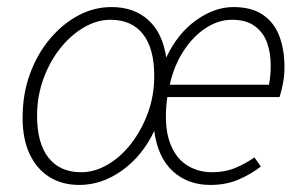

<svg xmlns="http://www.w3.org/2000/svg" viewBox="-20 -512 861 544"><path d="M205 12Q156 12 120 -10.5Q84 -33 64 -75.5Q44 -118 44 -178Q44 -246 65 -303Q86 -360 122 -402.5Q158 -445 202.5 -468.5Q247 -492 296 -492Q360 -492 400.5 -455Q441 -418 451 -349Q483 -417 535.5 -454.5Q588 -492 641 -492Q693 -492 725 -470Q757 -448 771.5 -409.5Q786 -371 786 -322Q786 -297 781.5 -274.5Q777 -252 772 -237H454Q444 -162 459 -115Q474 -68 506.5 -46Q539 -24 581 -24Q617 -24 646 -36Q675 -48 701 -66L719 -40Q692 -19 656.5 -3.5Q621 12 576 12Q512 12 469.5 -27Q427 -66 417 -141Q384 -71 326.5 -29.5Q269 12 205 12ZM210 -24Q248 -24 285 -45.5Q322 -67 351.5 -105Q381 -143 399 -192Q417 -241 417 -297Q417 -375 385 -415.5Q353 -456 293 -456Q255 -456 218 -434.5Q181 -413 151 -375.5Q121 -338 103 -288.5Q85 -239 85 -184Q85 -106 117.5 -65Q150 -24 210 -24ZM461 -272H742Q745 -286 746 -299.5Q747 -313 747 -328Q747 -361 737 -390Q727 -419 702.5 -437.5Q678 -456 637 -456Q599 -456 563 -432.5Q527 -409 500 -367.5Q473 -326 461 -272Z"/></svg>

Font: Source Sans 3 ExtraLight Light
Style: Italic
Weight: 300
Italic angle: -11°
Version: Version 3.052;hotconv 1.1.0;makeotfexe 2.6.0